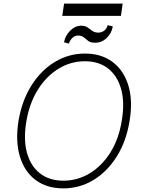

<svg xmlns="http://www.w3.org/2000/svg" viewBox="-20 -1034 792 1064"><path d="M697.8 -361.9Q679.3 -249.6 626.6 -166Q573.9 -82.4 497.5 -36.2Q421.2 9.9 331 9.9Q238.6 9.9 176.7 -36.9Q114.7 -83.8 89.7 -168.3Q64.6 -252.8 82.7 -365.4Q101.9 -477.6 154.7 -561.1Q207.4 -644.5 284.1 -690.9Q360.8 -737.2 451.3 -737.2Q541.9 -737.2 604 -690.5Q666.2 -643.8 691.6 -559.5Q717 -475.1 697.8 -361.9ZM654.8 -365.4Q671.9 -467 651.1 -540.8Q630.3 -614.7 578.7 -654.7Q527 -694.6 450.6 -694.6Q372.5 -694.6 305.2 -653.8Q237.9 -612.9 190.7 -538.4Q143.5 -463.8 126.1 -361.9Q109 -260.7 129.6 -186.8Q150.2 -112.9 202.1 -72.8Q253.9 -32.7 331 -32.7Q409.8 -32.7 477.5 -73.7Q545.1 -114.7 592 -189.5Q638.8 -264.2 654.8 -365.4ZM659.8 -1014.2 650.2 -946H324.9L335.2 -1014.2ZM576.3 -894.5 605.1 -887.8Q598.7 -850.1 571.4 -823.7Q544 -797.2 507.1 -797.2Q481.5 -797.2 468.8 -807.2Q456 -817.1 444.6 -827.1Q433.2 -837 411.6 -837Q394.2 -837 380.1 -823Q366.1 -808.9 362.2 -792.3L334.9 -799.7Q340.6 -834.9 368.1 -863.1Q395.6 -891.3 430 -891.7Q452.4 -891.3 465.7 -881.7Q479 -872.2 492 -862.7Q505 -853.3 525.6 -853.3Q543.3 -853.3 558.1 -864.7Q572.8 -876.1 576.3 -894.5Z"/></svg>

Font: Inter UI Extra Light
Style: Italic
Weight: 200
Italic angle: -9.39999°
Designer: Rasmus Andersson
Foundry: rsms
Version: 3.2;8d6f07862